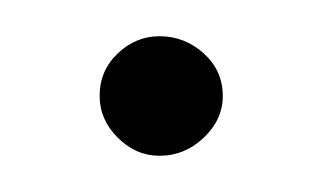

<svg xmlns="http://www.w3.org/2000/svg" viewBox="-20 -337 178 106"><path d="M68 -317Q55 -317 45 -307.5Q35 -298 35 -284Q35 -271 45 -261Q55 -251 68 -251Q82 -251 92.5 -261Q103 -271 103 -284Q103 -298 92.5 -307.5Q82 -317 68 -317Z"/></svg>

Font: Advent Pro
Style: Regular
Weight: 400
Designer: VivaRado, Andreas Kalpakidis
Foundry: VivaRado, Andreas Kalpakidis
Version: Version 3.000